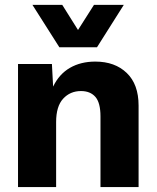

<svg xmlns="http://www.w3.org/2000/svg" viewBox="-20 -760 637 780"><path d="M367.2 -509.8Q446.8 -509.8 494.9 -463.6Q543 -417.5 543 -331.1V0H388.2V-287.1Q388.2 -342.8 367.4 -366.5Q346.7 -390.1 309.1 -390.1Q265.1 -390.1 236.6 -359.1Q208 -328.1 208 -264.2V0H53.2V-500H190.9L195.8 -408.2Q220.2 -459 264.2 -484.4Q308.1 -509.8 367.2 -509.8ZM111.8 -740.2H232.9L296.9 -638.2L361.8 -740.2H482.9L374 -567.9H221.2Z"/></svg>

Font: Human Sans
Style: Bold
Weight: 700
Designer: Tim Radville
Foundry: Continuum
Version: Version 1.000;FEAKit 1.0